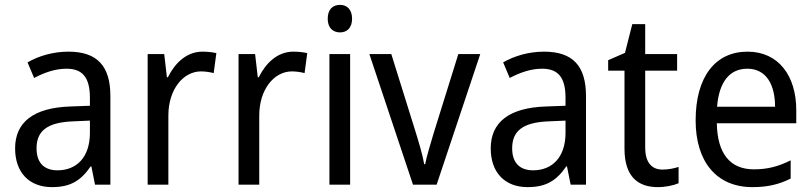

<svg xmlns="http://www.w3.org/2000/svg" viewBox="-20 -824 3334 788"><path d="M261 -612C197 -612 138 -594 93 -568L120 -504C162 -526 206 -542 253 -542C316 -542 349 -509 349 -423V-390L269 -387C117 -382 42 -322 42 -215C42 -115 101 -56 193 -56C270 -56 312 -83 352 -141H355L370 -66H433V-430C433 -552 380 -612 261 -612ZM281 -326 349 -329V-279C349 -177 293 -125 216 -125C164 -125 130 -153 130 -215C130 -284 170 -322 281 -326Z M811 -612C747 -612 699 -567 669 -507H665L654 -602H586V-66H671V-350C671 -457 732 -531 805 -531C822 -531 842 -528 857 -524L868 -606C851 -610 830 -612 811 -612Z M1184 -612C1120 -612 1072 -567 1042 -507H1038L1027 -602H959V-66H1044V-350C1044 -457 1105 -531 1178 -531C1195 -531 1215 -528 1230 -524L1241 -606C1224 -610 1203 -612 1184 -612Z M1376 -804C1346 -804 1325 -786 1325 -747C1325 -710 1346 -691 1376 -691C1404 -691 1425 -710 1425 -747C1425 -785 1404 -804 1376 -804ZM1417 -602H1332V-66H1417Z M1675 -66H1772L1951 -602H1861L1760 -278C1747 -234 1730 -179 1725 -150H1721C1715 -187 1698 -243 1685 -285L1586 -602H1496Z M2213 -612C2149 -612 2090 -594 2045 -568L2072 -504C2114 -526 2158 -542 2205 -542C2268 -542 2301 -509 2301 -423V-390L2221 -387C2069 -382 1994 -322 1994 -215C1994 -115 2053 -56 2145 -56C2222 -56 2264 -83 2304 -141H2307L2322 -66H2385V-430C2385 -552 2332 -612 2213 -612ZM2233 -326 2301 -329V-279C2301 -177 2245 -125 2168 -125C2116 -125 2082 -153 2082 -215C2082 -284 2122 -322 2233 -326Z M2699 -128C2654 -128 2628 -158 2628 -219V-534H2759V-602H2628V-725H2575L2545 -607L2476 -577V-534H2543V-214C2543 -96 2601 -56 2680 -56C2711 -56 2745 -63 2765 -72V-139C2748 -133 2722 -128 2699 -128Z M3048 -612C2916 -612 2835 -509 2835 -330C2835 -160 2921 -56 3068 -56C3131 -56 3176 -67 3225 -91V-166C3175 -141 3131 -129 3074 -129C2977 -129 2924 -193 2922 -318H3248V-372C3248 -513 3175 -612 3048 -612ZM3047 -542C3126 -542 3161 -475 3161 -386H2923C2931 -487 2974 -542 3047 -542Z"/></svg>

Font: Noto Sans Malayalam UI SemiCondensed
Style: Regular
Weight: 400
Width: 4
Designer: Jelle Bosma - Monotype Design Team
Foundry: Monotype Imaging Inc.
Version: Version 2.104